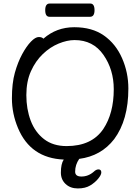

<svg xmlns="http://www.w3.org/2000/svg" viewBox="-20 -872 785 1078"><path d="M321.8 97.2Q321.8 47.9 337.9 23.9Q151.9 16.1 81.1 -152.8Q46.9 -233.9 46.9 -319.8Q46.9 -404.8 63.5 -463.9Q80.1 -522.9 104.5 -567.9Q128.9 -612.8 153.8 -638.4Q178.7 -664.1 197.8 -664.1Q215.8 -664.1 223.6 -654.8Q296.9 -719.2 397 -719.2Q497.1 -719.2 563.5 -672.6Q629.9 -626 665.3 -545.4Q700.7 -464.8 700.7 -375Q700.7 -198.2 621.1 -90.8Q547.9 3.9 424.8 20Q401.9 53.2 401.9 91.8Q401.9 119.1 437 119.1Q476.1 119.1 506.8 91.8Q520 79.1 532.7 79.1Q548.8 79.1 548.8 96.2Q548.8 109.9 531.2 131.3Q513.7 152.8 486.3 169.4Q459 186 417 186Q375 186 348.4 161.1Q321.8 136.2 321.8 97.2ZM354 -51.8Q495.1 -51.8 560.1 -147.9Q618.7 -235.8 618.7 -371.1Q618.7 -481 560.8 -564Q502.9 -647 398.9 -647Q356.9 -647 309.3 -627.4Q261.7 -607.9 220.7 -568.8Q179.7 -529.8 153.8 -472.4Q127.9 -415 127.9 -337.9Q127.9 -259.8 152.3 -194.8Q176.8 -129.9 227.3 -90.8Q277.8 -51.8 354 -51.8ZM485.8 -777.8H257.8Q233.9 -777.8 233.9 -814.9Q233.9 -852.1 258.8 -852.1H486.8Q510.7 -852.1 510.7 -814.9Q510.7 -777.8 485.8 -777.8Z"/></svg>

Font: LXGW WenKai GB Screen
Style: Regular
Weight: 400
Designer: LXGW / Fontworks Inc.
Foundry: LXGW / Fontworks Inc.
Version: Version 1.321;February 19, 2024;FontCreator 14.0.0.2901 64-b